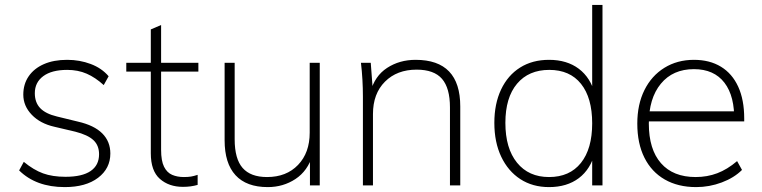

<svg xmlns="http://www.w3.org/2000/svg" viewBox="-20 -756 3106 783"><path d="M244 7Q127 7 58 -61L77 -96Q117 -63 155.5 -49Q194 -35 247 -35Q315 -35 349.5 -58.5Q384 -82 384 -127Q384 -163 361 -184.5Q338 -206 287 -219L202 -239Q144 -252 109.5 -288Q75 -324 75 -370Q75 -413 97 -445Q119 -477 159 -494.5Q199 -512 254 -512Q305 -512 350 -495Q395 -478 423 -445L403 -409Q369 -440 333.5 -455.5Q298 -471 254 -471Q191 -471 156.5 -445.5Q122 -420 122 -376Q122 -338 144 -315Q166 -292 212 -281L298 -260Q364 -245 397 -212Q430 -179 430 -130Q430 -69 380 -31Q330 7 244 7Z M495 -464V-500H789V-464ZM786 -43V-2Q772 2 757.5 4Q743 6 726 6Q669 6 632 -26.5Q595 -59 595 -131V-636L637 -654V-145Q637 -100 649 -76Q661 -52 682 -43Q703 -34 730 -34Q747 -34 759 -36Q771 -38 786 -43Z M1072 7Q985 7 940.5 -41.5Q896 -90 896 -184V-500H937V-188Q937 -108 969.5 -71Q1002 -34 1069 -34Q1148 -34 1195.5 -83.5Q1243 -133 1243 -215V-500H1284V0H1244V-113L1255 -124Q1235 -59 1185 -26Q1135 7 1072 7Z M1460 0V-362Q1460 -396 1458 -431Q1456 -466 1452 -500H1492L1500 -393L1491 -381Q1508 -446 1558.5 -479Q1609 -512 1675 -512Q1857 -512 1857 -322V0H1815V-318Q1815 -397 1782.5 -434.5Q1750 -472 1679 -472Q1599 -472 1550 -423Q1501 -374 1501 -291V0Z M2437 0H2395V-141L2407 -136Q2389 -66 2340.5 -29.5Q2292 7 2219 7Q2152 7 2102 -25.5Q2052 -58 2024 -117Q1996 -176 1996 -255Q1996 -333 2023.5 -391Q2051 -449 2101 -480.5Q2151 -512 2219 -512Q2292 -512 2340.5 -475.5Q2389 -439 2407 -370L2395 -364V-736H2437ZM2219 -34Q2303 -34 2349 -91.5Q2395 -149 2395 -253Q2395 -357 2349.5 -414Q2304 -471 2220 -471Q2136 -471 2088.5 -414.5Q2041 -358 2041 -255Q2041 -151 2088.5 -92.5Q2136 -34 2219 -34Z M3006 -63Q2974 -31 2923.5 -12Q2873 7 2819 7Q2745 7 2691 -24Q2637 -55 2608 -113Q2579 -171 2579 -252Q2579 -330 2608 -388.5Q2637 -447 2689.5 -479.5Q2742 -512 2810 -512Q2874 -512 2920 -484Q2966 -456 2990.5 -402.5Q3015 -349 3015 -273V-261H2616L2615 -302H2993L2974 -261Q2977 -363 2934.5 -418.5Q2892 -474 2810 -474Q2724 -474 2675 -414.5Q2626 -355 2626 -252Q2626 -147 2675.5 -90.5Q2725 -34 2817 -34Q2864 -34 2905 -49.5Q2946 -65 2986 -99Z"/></svg>

Font: Muli ExtraLight
Style: Regular
Weight: 250
Designer: Vernon Adams
Foundry: Vernon Adams
Version: Version 2.100; ttfautohint (v1.8.1.43-b0c9)